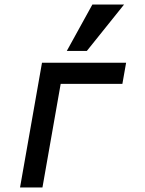

<svg xmlns="http://www.w3.org/2000/svg" viewBox="-20 -828 640 848"><path d="M165.5 -551H537L520.5 -457.5H248L167.5 0H68.5ZM275 -603 388 -808H528L363.5 -603Z"/></svg>

Font: JuliaMono SemiBoldItalic
Style: Regular
Weight: 600
Italic angle: -9°
Monospace: yes
Designer: cormullion
Foundry: corm
Version: Version 0.049; ttfautohint (v1.8.4)